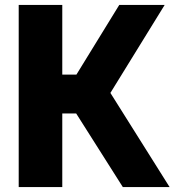

<svg xmlns="http://www.w3.org/2000/svg" viewBox="-20 -760 709 780"><path d="M56 0V-740H233V-457H290.5L464.5 -740H649L428.5 -382.5L669 0H479L289.5 -299H233V0Z"/></svg>

Font: Encode Sans Semi Condensed ExtraBold
Style: Regular
Weight: 800
Width: 4
Designer: Multiple Designers
Foundry: Impallari Type
Version: Version 3.000; ttfautohint (v1.8.3) -l 8 -r 50 -G 200 -x 14 